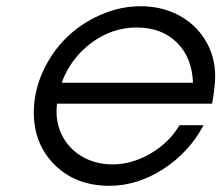

<svg xmlns="http://www.w3.org/2000/svg" viewBox="-20 -580 707 613"><path d="M553.2 -180.2H629.9Q584 -93.8 501.2 -40.3Q418.5 13.2 329.1 13.2Q222.7 13.2 155.3 -53Q87.9 -119.1 87.9 -221.2Q87.9 -287.1 116.2 -349.9Q144.5 -412.6 190.9 -458.5Q237.3 -504.4 300 -532.2Q362.8 -560.1 429.2 -560.1Q495.1 -560.1 549.3 -532Q603.5 -503.9 635.3 -452.1Q667 -400.4 667 -335Q667 -306.2 657.2 -249H162.1Q155.3 -195.3 176.8 -150.6Q198.2 -106 241.5 -80.6Q284.7 -55.2 338.9 -55.2Q401.4 -55.2 460.4 -89.6Q519.5 -124 553.2 -180.2ZM176.8 -315.9H596.2Q592.8 -397.5 544.2 -444.8Q495.6 -492.2 416 -492.2Q337.9 -492.2 272 -443.4Q206.1 -394.5 176.8 -315.9Z"/></svg>

Font: Involve
Style: Italic
Weight: 400
Italic angle: -10.5°
Designer: Stefan Peev
Foundry: Context Ltd.
Version: Version 1.001